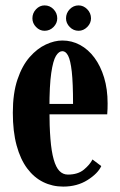

<svg xmlns="http://www.w3.org/2000/svg" viewBox="-20 -681 446 711"><path d="M214 10Q174 10 140 -6.8Q106 -23.5 80.8 -57.2Q55.5 -91 41.5 -142.5Q27.5 -194 27.5 -263.5Q27.5 -336 44.8 -387Q62 -438 90 -469.8Q118 -501.5 149.8 -516.2Q181.5 -531 211 -531Q246 -531 276.5 -514.5Q307 -498 329.8 -467.2Q352.5 -436.5 365.5 -393.8Q378.5 -351 378.5 -298Q378.5 -288 378.2 -277.8Q378 -267.5 377 -257.5H156V-296H250.5Q250.5 -373.5 245.8 -415.8Q241 -458 232.2 -474.8Q223.5 -491.5 211 -491.5Q198 -491.5 187.2 -474Q176.5 -456.5 169.8 -410.8Q163 -365 163 -278Q163 -212.5 166.8 -166.2Q170.5 -120 178.8 -90.8Q187 -61.5 200 -48Q213 -34.5 231.5 -34.5Q268.5 -34.5 290.8 -53Q313 -71.5 322.5 -90.5L355 -66Q342.5 -38.5 304 -14.2Q265.5 10 214 10ZM271 -567Q252 -567 238.2 -581Q224.5 -595 224.5 -613Q224.5 -632.5 238.2 -646.8Q252 -661 271 -661Q289 -661 303 -646.8Q317 -632.5 317 -613Q317 -595 303 -581Q289 -567 271 -567ZM145 -567Q127 -567 113.5 -581Q100 -595 100 -613Q100 -632.5 113.5 -646.8Q127 -661 145 -661Q164.5 -661 178.2 -646.8Q192 -632.5 192 -613Q192 -595 178.2 -581Q164.5 -567 145 -567Z"/></svg>

Font: Imbue Thin 10pt ExtraBold
Style: Regular
Weight: 800
Version: Version 1.102